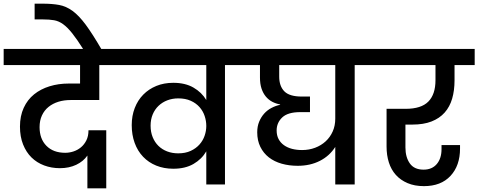

<svg xmlns="http://www.w3.org/2000/svg" viewBox="-44 -1007 2611 1048"><path d="M-24 -740H634L633 -652H498V-461H341Q305 -461 274.5 -451.5Q244 -442 221 -423.5Q198 -405 185 -377Q172 -349 172 -313Q172 -249 209.5 -211Q247 -173 312 -173Q335 -173 357.5 -180.5Q380 -188 398 -203Q416 -218 427.5 -241Q439 -264 439 -296H536V21H433V-158Q411 -126 372 -107.5Q333 -89 283 -89Q237 -89 197 -104Q157 -119 128 -147.5Q99 -176 82 -218.5Q65 -261 65 -316Q65 -374 85.5 -418.5Q106 -463 142 -492Q178 -521 226.5 -536Q275 -551 331 -551H393V-652H-24Z M412 -736Q376 -793 350 -825.5Q324 -858 300.5 -875Q277 -892 251.5 -896.5Q226 -901 190 -901H145V-987H188Q240 -987 278.5 -980Q317 -973 352 -947.5Q387 -922 424 -872Q461 -822 511 -736H412Z M929 -170Q968 -170 997 -183.5Q1026 -197 1045 -218.5Q1064 -240 1073 -266.5Q1082 -293 1082 -319V-320Q1082 -347 1073 -374Q1064 -401 1045 -422.5Q1026 -444 997 -457Q968 -470 929 -470Q897 -470 869.5 -459.5Q842 -449 821.5 -429.5Q801 -410 789.5 -382.5Q778 -355 778 -321Q778 -286 789.5 -258Q801 -230 821 -210.5Q841 -191 868.5 -180.5Q896 -170 929 -170ZM1184 -652V0H1082V-181Q1057 -138 1012 -112Q967 -86 902 -86Q851 -86 809 -103Q767 -120 737 -151.5Q707 -183 691 -227Q675 -271 675 -324Q675 -375 691.5 -417.5Q708 -460 738 -490.5Q768 -521 809.5 -538Q851 -555 902 -555Q967 -555 1012 -529Q1057 -503 1082 -461V-652H586V-740H1306V-652Z M1605 -188Q1643 -188 1676 -200.5Q1709 -213 1733.5 -235.5Q1758 -258 1772 -289.5Q1786 -321 1786 -359V-652H1480V-589Q1480 -537 1508 -508.5Q1536 -480 1603 -480H1648V-395H1595Q1527 -395 1496.5 -366Q1466 -337 1466 -295Q1466 -268 1476.5 -248Q1487 -228 1506 -214.5Q1525 -201 1550 -194.5Q1575 -188 1605 -188ZM1258 -740H2013V-652H1892V0H1786V-205Q1755 -156 1702 -129Q1649 -102 1581 -102Q1534 -102 1493.5 -113.5Q1453 -125 1423.5 -148Q1394 -171 1377 -205.5Q1360 -240 1360 -285Q1360 -317 1370.5 -342.5Q1381 -368 1398 -387Q1415 -406 1438 -418Q1461 -430 1485 -435V-437Q1462 -441 1442 -451.5Q1422 -462 1407 -480Q1392 -498 1383.5 -523.5Q1375 -549 1375 -584V-652H1258Z M1965 -740H2547V-652H2437V-569Q2437 -513 2424 -468.5Q2411 -424 2383 -392.5Q2355 -361 2311.5 -344Q2268 -327 2207 -327H2169V-202Q2169 -149 2193 -115Q2217 -81 2268 -81Q2314 -81 2340 -111.5Q2366 -142 2366 -193V-215H2467V-196Q2467 -103 2415 -47Q2363 9 2270 9Q2219 9 2180.5 -7.5Q2142 -24 2116.5 -52.5Q2091 -81 2078.5 -120.5Q2066 -160 2066 -207V-413H2170Q2255 -413 2294 -452.5Q2333 -492 2333 -569V-652H1965Z"/></svg>

Font: SVN-Poppins Medium
Style: Regular
Weight: 500
Designer: Ninad Kale (Devanagari), Jonny Pinhorn (Latin)
Foundry: Indian Type Foundry
Version: Version 3.002 2017; ttfautohint (v1.8.3)